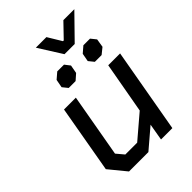

<svg xmlns="http://www.w3.org/2000/svg" viewBox="-245 -958 1065 1065"><g transform="rotate(-45 287.5 -425.5)"><path d="M39 -100 109 -498H202L136 -125L173 -81H266L402 -197L456 -498H549L461 0H372L389 -99L273 0H121ZM241 -851H324L373 -770H379L457 -851H543L408 -713H328ZM187 -595 196 -643 232 -674H285L309 -643L300 -594L266 -564H212ZM392 -595 401 -643 437 -674H489L514 -643L506 -593L470 -564H417Z"/></g></svg>

Font: Chakra Petch Medium
Style: Italic
Weight: 500
Italic angle: -10°
Designer: Katatrad Aksorn Co.,Ltd.
Foundry: Cadson Demak Co.,Ltd.
Version: Version 1.000; ttfautohint (v1.6)